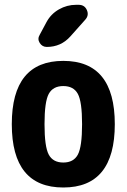

<svg xmlns="http://www.w3.org/2000/svg" viewBox="-20 -790 540 819"><path d="M188 -130.4Q206.1 -96.7 250 -96.7Q293.9 -96.7 312 -130.4Q330.1 -164.1 330.1 -260.3Q330.1 -356.4 312 -389.6Q293.9 -422.9 250 -422.9Q206.1 -422.9 188 -389.6Q169.9 -356.4 169.9 -260.3Q169.9 -164.1 188 -130.4ZM30.3 -260.3Q30.3 -530.3 250 -530.3Q469.7 -530.3 469.7 -260.3Q469.7 9.8 250 9.8Q30.3 9.8 30.3 -260.3ZM304.7 -769.5H315.4Q340.8 -769.5 350.6 -747.1Q360.4 -724.6 343.8 -706.1L280.3 -634.8Q240.2 -589.8 179.7 -589.8Q160.2 -589.8 149.4 -606.9Q138.7 -624 149.4 -641.6L178.7 -696.3Q197.3 -730.5 231.4 -750Q265.6 -769.5 304.7 -769.5Z"/></svg>

Font: Rounded-X Mgen+ 2m bold
Style: Bold
Weight: 700
Designer: [Source Han Sans]
Ryoko NISHIZUKA  (kana & ideographs); Paul D. Hunt (Latin, Greek & Cyrillic); Wenlong ZHANG  (bopomofo
Version: Version 1.059.20150602